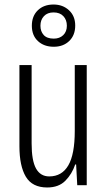

<svg xmlns="http://www.w3.org/2000/svg" viewBox="-20 -886 472 850"><path d="M364 -598V-66H322L317 -158H313Q299 -116 269.5 -86Q240 -56 189 -56Q123 -56 94.5 -103.5Q66 -151 66 -239V-598H120V-251Q120 -175 139.5 -140Q159 -105 198 -105Q254 -105 282.5 -154Q311 -203 311 -306V-598ZM218 -679Q175 -679 148 -704Q121 -729 121 -772Q121 -815 147.5 -840.5Q174 -866 217 -866Q258 -866 285.5 -840.5Q313 -815 313 -773Q313 -730 286.5 -704.5Q260 -679 218 -679ZM218 -715Q244 -715 260 -730.5Q276 -746 276 -772Q276 -798 260.5 -814.5Q245 -831 217 -831Q190 -831 174.5 -814.5Q159 -798 159 -772Q159 -747 173.5 -731Q188 -715 218 -715Z"/></svg>

Font: Noto Sans Malayalam UI ExtraCondensed Light
Style: Regular
Weight: 300
Width: 2
Designer: Jelle Bosma - Monotype Design Team
Foundry: Monotype Imaging Inc.
Version: Version 2.104; ttfautohint (v1.8.4.7-5d5b)